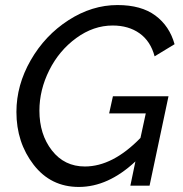

<svg xmlns="http://www.w3.org/2000/svg" viewBox="-20 -735 726 760"><path d="M412 -286 427 -354H647L572 0H496L516 -96Q408 5 292 5Q181 5 113 -83Q45 -171 45 -292Q45 -398 101.5 -496.5Q158 -595 251 -655Q344 -715 445 -715Q539 -715 595 -673.5Q651 -632 671 -560L592 -512Q576 -572 532.5 -603Q489 -634 426 -634Q350 -634 282 -584.5Q214 -535 175 -457Q136 -379 136 -297Q136 -203 185.5 -139.5Q235 -76 316 -76Q426 -76 536 -189L557 -286Z"/></svg>

Font: Raleway-v4020 Medium
Style: Italic
Weight: 500
Italic angle: -12°
Designer: Matt McInerney, Pablo Impallari, Rodrigo Fuenzalida
Foundry: Matt McInerney, Pablo Impallari, Rodrigo Fuenzalida
Version: Version 4.020;PS 004.020;hotconv 1.0.88;makeotf.lib2.5.64775